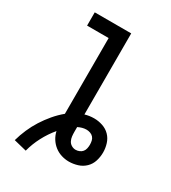

<svg xmlns="http://www.w3.org/2000/svg" viewBox="-195 -833 891 1003"><g transform="rotate(30 250.0 -332.0)"><path d="M124 71 47 52Q57 16 72 -18.5Q87 -53 107 -84.5Q127 -116 151.5 -145Q176 -174 205 -198V-655H75V-735H295V-246Q308 -250 322 -252Q336 -254 350 -254Q376 -254 401.5 -245.5Q427 -237 445 -218.5Q463 -200 471 -174.5Q479 -149 479 -123Q479 -96 471 -70.5Q463 -45 444 -26.5Q425 -8 399 0Q373 8 347 8Q324 8 301.5 1Q279 -6 260.5 -20.5Q242 -35 229.5 -55Q217 -75 212 -98Q181 -61 158.5 -18Q136 25 124 71ZM347 -63Q358 -63 369 -67.5Q380 -72 387 -80.5Q394 -89 396.5 -100.5Q399 -112 399 -123Q399 -123 399 -123Q399 -123 399 -123Q399 -123 399 -123Q399 -123 399 -123Q399 -135 396.5 -146.5Q394 -158 386.5 -166.5Q379 -175 367.5 -179Q356 -183 345 -183Q332 -183 319.5 -179.5Q307 -176 295 -170Q295 -162 295 -155Q295 -148 295 -141Q295 -127 296.5 -114Q298 -101 304 -89Q310 -77 322 -70Q334 -63 347 -63Z"/></g></svg>

Font: Iosevka Slab Medium
Style: Regular
Weight: 500
Monospace: yes
Designer: Belleve Invis
Foundry: Belleve Invis
Version: Version 11.1.1; ttfautohint (v1.8.3)